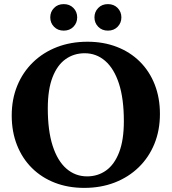

<svg xmlns="http://www.w3.org/2000/svg" viewBox="-20 -901 835 934"><path d="M405.5 -698Q483.5 -698 548.2 -673Q613 -648 660 -601.5Q707 -555 732.5 -490.2Q758 -425.5 758 -346.5Q758 -267 731 -201Q704 -135 654.5 -87Q605 -39 537.8 -13Q470.5 13 390 13Q311.5 13 247 -12Q182.5 -37 135.5 -83.5Q88.5 -130 62.8 -195Q37 -260 37 -339Q37 -418.5 64 -484.2Q91 -550 140.5 -598Q190 -646 257.2 -672Q324.5 -698 405.5 -698ZM403.5 -43Q456 -43 496.2 -71.8Q536.5 -100.5 559.5 -160Q582.5 -219.5 582.5 -311.5Q582.5 -420.5 558.8 -493.8Q535 -567 492 -604.5Q449 -642 392 -642Q339.5 -642 299 -613.2Q258.5 -584.5 235.5 -525Q212.5 -465.5 212.5 -373.5Q212.5 -265 236.2 -191.5Q260 -118 303.2 -80.5Q346.5 -43 403.5 -43ZM290 -752Q261 -752 242.8 -770.8Q224.5 -789.5 224.5 -816.5Q224.5 -843.5 242.8 -862.2Q261 -881 290 -881Q319 -881 337.2 -862.2Q355.5 -843.5 355.5 -816.5Q355.5 -789.5 337.2 -770.8Q319 -752 290 -752ZM505 -752Q476 -752 457.8 -770.8Q439.5 -789.5 439.5 -816.5Q439.5 -843.5 457.8 -862.2Q476 -881 505 -881Q534 -881 552.2 -862.2Q570.5 -843.5 570.5 -816.5Q570.5 -789.5 552.2 -770.8Q534 -752 505 -752Z"/></svg>

Font: Newsreader 36pt
Style: Bold
Weight: 700
Designer: Hugues Gentile
Foundry: Production Type
Version: Version 1.003